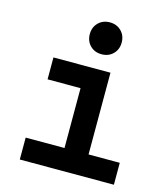

<svg xmlns="http://www.w3.org/2000/svg" viewBox="-112 -839 809 926"><g transform="rotate(15 293.0 -375.5)"><path d="M73.2 0V-109.4H267.1V-408.2H102.5V-517.6H387.2V-109.4H543V0ZM322.3 -592.3Q287.6 -592.3 265.1 -614.7Q242.7 -637.2 242.7 -671.9Q242.7 -706.5 265.1 -729Q287.6 -751.5 322.3 -751.5Q356.9 -751.5 379.4 -729Q401.9 -706.5 401.9 -671.9Q401.9 -637.2 379.4 -614.7Q356.9 -592.3 322.3 -592.3Z"/></g></svg>

Font: CaskaydiaCove NFP SemiBold
Style: Regular
Weight: 600
Designer: Aaron Bell
Foundry: Saja Typeworks
Version: Version 2111.001; VTT 6.35;Nerd Fonts 3.1.1